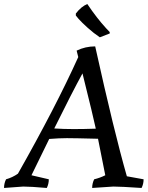

<svg xmlns="http://www.w3.org/2000/svg" viewBox="-30 -920 732 952"><path d="M682 -31Q682 -8 672 12Q569 5 532 5L427 12Q427 -11 437 -31Q466 -38 492 -51Q461 -210 456 -232Q339 -235 301.5 -235Q264 -235 214 -231L126 -51L212 -31Q212 -8 202 12Q122 5 85 5L-10 12Q-10 -11 0 -31Q32 -40 59 -59Q246 -389 358 -637L350 -669Q393 -690 442 -690Q536 -265 599 -46ZM239 -283Q286 -280 335.5 -280Q385 -280 445 -282Q433 -339 379 -556Q326 -459 239 -283ZM403 -900Q450 -830 496 -780L514 -761V-754L465 -735Q435 -755 405 -782Q375 -809 360 -826L346 -843V-853Q373 -888 403 -900Z"/></svg>

Font: Kotta One
Style: Regular
Weight: 400
Designer: Ania Kruk
Foundry: Ania Kruk
Version: Version 1.001